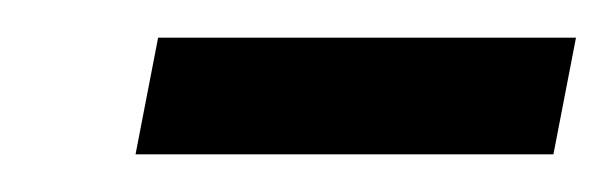

<svg xmlns="http://www.w3.org/2000/svg" viewBox="-20 -729 326 102"><path d="M52 -647 64 -709H286L274 -647Z"/></svg>

Font: Anybody UltraCondensed Black
Style: Italic
Weight: 900
Width: 1
Italic angle: -10°
Designer: Tyler Finck
Foundry: Etcetera Type Company
Version: Version 1.010; ttfautohint (v1.8.3) -l 8 -r 50 -G 200 -x 14 